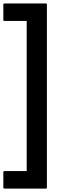

<svg xmlns="http://www.w3.org/2000/svg" viewBox="-44 -984 385 1124"><path d="M230.5 -959Q230.5 -787.1 230.5 -444.3Q230.5 -257.8 230.5 115.2Q230.5 117.2 229.5 118.2Q228.5 120.1 225.6 120.1Q144.5 120.1 -19.5 120.1Q-21.5 120.1 -22.5 118.2Q-24.4 117.2 -24.4 115.2Q-24.4 84 -24.4 23.4Q-24.4 20.5 -22.5 19.5Q-21.5 17.6 -19.5 17.6Q24.4 17.6 112.3 17.6Q112.3 -275.4 112.3 -861.3Q68.4 -861.3 -19.5 -861.3Q-21.5 -861.3 -22.5 -862.3Q-24.4 -863.3 -24.4 -866.2Q-24.4 -897.5 -24.4 -959Q-24.4 -960.9 -22.5 -962.9Q-21.5 -963.9 -19.5 -963.9Q62.5 -963.9 225.6 -963.9Q228.5 -963.9 229.5 -962.9Q230.5 -960.9 230.5 -959Z"/></svg>

Font: Typeface
Style: Regular
Weight: 400
Version: Version 1.0